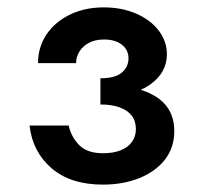

<svg xmlns="http://www.w3.org/2000/svg" viewBox="-20 -490 537 520"><path d="M252 -230Q340 -228 386 -260.5Q432 -293 432 -343Q432 -378 410 -407Q388 -436 349 -453Q310 -470 261 -470Q209 -470 168.5 -450Q128 -430 105.5 -396Q83 -362 83 -319H186Q186 -335 194.5 -349.5Q203 -364 220 -373.5Q237 -383 262 -383Q292 -383 310 -369Q328 -355 328 -332Q328 -309 310 -293.5Q292 -278 252 -278ZM259 10Q313 10 357 -7.5Q401 -25 426.5 -57.5Q452 -90 452 -135Q452 -199 398.5 -230.5Q345 -262 252 -260V-207Q283 -207 304.5 -199Q326 -191 337 -176.5Q348 -162 348 -140Q348 -121 337.5 -106Q327 -91 307 -83Q287 -75 259 -75Q216 -75 194.5 -97Q173 -119 166 -150H60Q68 -79 119.5 -34.5Q171 10 259 10Z"/></svg>

Font: Jost Medium
Style: Regular
Weight: 500
Version: Version 3.710